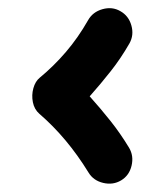

<svg xmlns="http://www.w3.org/2000/svg" viewBox="-20 -538 360 462"><path d="M271.5 -104Q252 -92.3 228.3 -97.9Q204.6 -103.5 192.9 -123Q141.6 -206.5 74.7 -264.2Q62.5 -274.9 59.1 -292Q55.7 -309.1 60.3 -325.7Q64.9 -342.3 75.7 -351.1Q109.4 -378.9 138.7 -413.1Q168 -447.3 191.9 -489.3Q203.1 -509.3 226.6 -515.9Q250 -522.5 269.5 -511.2Q289.6 -500 296.1 -476.8Q302.7 -453.6 291.5 -433.6Q270.5 -397 246.3 -366.5Q222.2 -335.9 195.8 -306.2Q221.7 -277.3 245.6 -247.3Q269.5 -217.3 290.5 -182.6Q302.2 -163.1 296.6 -139.4Q291 -115.7 271.5 -104Z"/></svg>

Font: Mikhak Black
Style: Regular
Weight: 900
Designer: Amin Abedi
Version: Version 3.3